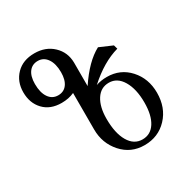

<svg xmlns="http://www.w3.org/2000/svg" viewBox="-159 -854 1006 1015"><g transform="rotate(-30 343.5 -347.0)"><path d="M446.8 -22Q496.6 -22 524.4 -65.7Q552.2 -109.4 552.2 -187Q552.2 -269 522 -320.1Q491.7 -371.1 440.9 -371.1Q391.1 -371.1 363.3 -327.6Q335.4 -284.2 335.4 -211.4Q335.4 -123.5 365.2 -72.8Q395 -22 446.8 -22ZM177.2 -446.8Q211.9 -446.8 231.2 -472.9Q250.5 -499 250.5 -545.4Q250.5 -597.7 229.5 -628.2Q208.5 -658.7 173.3 -658.7Q138.7 -658.7 119.1 -632.8Q99.6 -606.9 99.6 -560.1Q99.6 -507.3 120.4 -477.1Q141.1 -446.8 177.2 -446.8ZM440.9 9.8Q358.4 9.8 304.4 -50.8Q250.5 -111.3 250.5 -195.8V-418.5Q216.3 -402.8 172.9 -402.8Q104 -402.8 64.2 -444.8Q24.4 -486.8 24.4 -552.7Q24.4 -617.7 65.9 -660.2Q107.4 -702.6 177.7 -702.6Q246.1 -702.6 290.3 -660.6Q334.5 -618.7 335.4 -555.2V-411.6Q408.2 -521 485.4 -562L563.5 -528.3L570.3 -504.4Q475.1 -478 380.4 -392.1Q411.1 -402.8 446.8 -402.8Q528.8 -402.8 582.3 -343.8Q635.7 -284.7 635.7 -198.2Q635.7 -107.4 580.6 -48.8Q525.4 9.8 440.9 9.8Z"/></g></svg>

Font: Almanac
Style: Regular
Weight: 400
Designer: Eden's Almanac
Version: Version 3.501;March 28, 2021;FontCreator 13.0.0.2683 64-bit